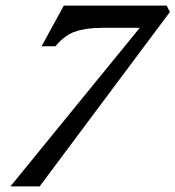

<svg xmlns="http://www.w3.org/2000/svg" viewBox="-20 -663 624 683"><path d="M17.1 0 477.1 -564H342.3Q287.1 -564 250 -551.3Q212.4 -540.5 177.2 -498.5H127.9L207 -643.1H572.8L584.5 -620.6L121.1 0Z"/></svg>

Font: Elstob 8pt SemiBold
Style: Italic
Weight: 600
Italic angle: -20°
Designer: Peter S. Baker
Version: Version 1.015